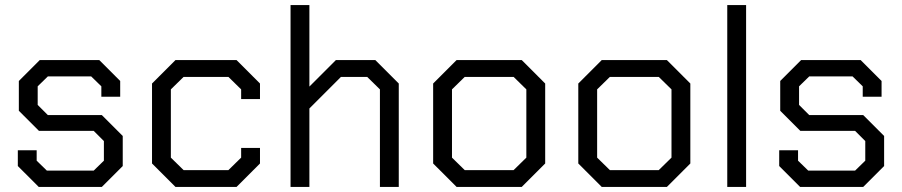

<svg xmlns="http://www.w3.org/2000/svg" viewBox="-20 -734 3542 754"><path d="M50 -82V-144H124V-103L164 -64H348L388 -103V-180L348 -220H133L54 -299V-416L136 -498H370L452 -416V-354H378V-395L338 -434H168L128 -395V-322L168 -282H380L462 -200V-82L380 0H132Z M577 -92V-406L669 -498H909L1001 -406V-345H927V-383L877 -432H701L651 -383V-115L701 -66H877L927 -115V-153H1001V-92L909 0H669Z M1121 -714H1195V-394L1299 -498H1454L1546 -406V0H1472V-383L1422 -432H1319L1195 -308V0H1121Z M1681 -92V-406L1773 -498H2029L2121 -406V-92L2029 0H1773ZM1997 -66 2047 -115V-383L1997 -432H1805L1755 -383V-115L1805 -66Z M2251 -92V-406L2343 -498H2599L2691 -406V-92L2599 0H2343ZM2567 -66 2617 -115V-383L2567 -432H2375L2325 -383V-115L2375 -66Z M2836 -714H2910V0H2836Z M3040 -82V-144H3114V-103L3154 -64H3338L3378 -103V-180L3338 -220H3123L3044 -299V-416L3126 -498H3360L3442 -416V-354H3368V-395L3328 -434H3158L3118 -395V-322L3158 -282H3370L3452 -200V-82L3370 0H3122Z"/></svg>

Font: Chakra Petch
Style: Regular
Weight: 400
Designer: Katatrad Aksorn Co.,Ltd.
Foundry: Cadson Demak Co.,Ltd.
Version: Version 1.000; ttfautohint (v1.6)